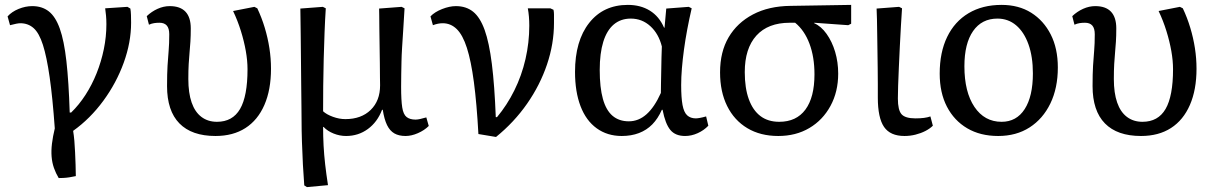

<svg xmlns="http://www.w3.org/2000/svg" viewBox="-20 -542 4958 785"><path d="M220 186Q208 166 200.5 144.5Q193 123 191 98.5Q189 74 192.5 45Q196 16 204 -17Q195 -143 183 -226.5Q171 -310 155.5 -358.5Q140 -407 117.5 -427Q95 -447 63 -447Q51 -447 21 -439L11 -475Q28 -494 56 -505.5Q84 -517 112 -517Q152 -517 179.5 -495.5Q207 -474 224.5 -425Q242 -376 251.5 -292Q261 -208 265 -82H271Q303 -113 329.5 -154Q356 -195 375 -242.5Q394 -290 404.5 -341Q415 -392 415 -443Q415 -462 413.5 -478Q412 -494 410 -508L501 -514L513 -507Q515 -496 515.5 -480.5Q516 -465 516 -449Q516 -369 486 -286Q456 -203 402.5 -130Q349 -57 279 -7Q282 11 284 33.5Q286 56 287 81Q288 106 289 131Q290 156 290 178Q277 181 263.5 183Q250 185 239 185.5Q228 186 220 186Z M861 14Q764 14 713.5 -37.5Q663 -89 663 -190Q663 -241 665 -273.5Q667 -306 669.5 -334.5Q672 -363 672 -402Q672 -426 662 -437.5Q652 -449 632 -449Q621 -449 610.5 -447.5Q600 -446 589 -441L580 -476Q600 -495 624.5 -506Q649 -517 674 -517Q717 -517 738.5 -494Q760 -471 760 -426Q760 -395 758.5 -372Q757 -349 755 -327.5Q753 -306 751.5 -280.5Q750 -255 750 -219Q750 -162 763.5 -123Q777 -84 803.5 -64Q830 -44 867 -44Q931 -44 961.5 -96.5Q992 -149 992 -259Q992 -294 985 -333.5Q978 -373 965 -415Q952 -457 933 -497L1020 -514L1032 -508Q1050 -470 1062.5 -428.5Q1075 -387 1081.5 -345Q1088 -303 1088 -261Q1088 -175 1061 -113Q1034 -51 983.5 -18.5Q933 14 861 14Z M1235 223 1224 216Q1221 179 1218.5 132Q1216 85 1214.5 37.5Q1213 -10 1213 -47Q1213 -65 1212.5 -104Q1212 -143 1211.5 -194Q1211 -245 1210.5 -298Q1210 -351 1209.5 -397Q1209 -443 1208.5 -473Q1208 -503 1208 -507L1300 -514L1312 -508Q1309 -463 1307 -410Q1305 -357 1303.5 -301Q1302 -245 1301.5 -190.5Q1301 -136 1301 -87Q1315 -74 1341 -64.5Q1367 -55 1392 -55Q1457 -55 1495.5 -92.5Q1534 -130 1534 -193Q1534 -201 1533.5 -225.5Q1533 -250 1533 -283.5Q1533 -317 1532 -354Q1531 -391 1531 -424Q1531 -457 1530.5 -479.5Q1530 -502 1530 -507L1622 -514L1634 -508Q1631 -457 1628.5 -418Q1626 -379 1624 -348Q1622 -317 1621.5 -290.5Q1621 -264 1620.5 -239Q1620 -214 1620 -187Q1620 -132 1624.5 -103Q1629 -74 1642.5 -63.5Q1656 -53 1679 -53Q1687 -53 1698 -55.5Q1709 -58 1723 -62L1733 -27Q1715 -9 1688.5 2.5Q1662 14 1638 14Q1611 14 1592.5 3.5Q1574 -7 1562.5 -30.5Q1551 -54 1545 -93H1542Q1523 -43 1484 -14.5Q1445 14 1395 14Q1369 14 1344 4Q1319 -6 1303 -23H1301Q1301 16 1303 53.5Q1305 91 1309.5 130.5Q1314 170 1321 215Z M2008 18 1936 6Q1929 -120 1917.5 -206.5Q1906 -293 1889 -346Q1872 -399 1847.5 -423Q1823 -447 1790 -447Q1771 -447 1750 -439L1740 -475Q1757 -493 1787.5 -505Q1818 -517 1844 -517Q1886 -517 1914.5 -494Q1943 -471 1961.5 -419.5Q1980 -368 1991 -280.5Q2002 -193 2007 -63H2012Q2053 -112 2083 -172.5Q2113 -233 2128.5 -300.5Q2144 -368 2144 -437Q2144 -456 2142.5 -474Q2141 -492 2138 -508H2230L2243 -502Q2245 -493 2245 -483Q2245 -473 2245 -448Q2245 -363 2216.5 -278.5Q2188 -194 2135 -118Q2082 -42 2008 18Z M2522 14Q2463 14 2419.5 -17.5Q2376 -49 2353.5 -108Q2331 -167 2331 -248Q2331 -375 2389 -448.5Q2447 -522 2547 -522Q2599 -522 2637 -498.5Q2675 -475 2695 -429H2697L2704 -507L2796 -514L2808 -508Q2798 -465 2790 -422.5Q2782 -380 2776.5 -339.5Q2771 -299 2768 -262.5Q2765 -226 2765 -194Q2765 -143 2770.5 -113Q2776 -83 2789.5 -70.5Q2803 -58 2825 -58Q2831 -58 2842 -60Q2853 -62 2867 -66L2876 -28Q2858 -9 2832.5 2.5Q2807 14 2781 14Q2741 14 2720.5 -11Q2700 -36 2689 -93H2686Q2670 -57 2647 -33.5Q2624 -10 2592.5 2Q2561 14 2522 14ZM2551 -46Q2591 -46 2623.5 -75Q2656 -104 2682 -162Q2682 -177 2682.5 -201Q2683 -225 2683.5 -252.5Q2684 -280 2684.5 -306Q2685 -332 2686 -352Q2673 -404 2639 -435Q2605 -466 2559 -466Q2518 -466 2489.5 -442Q2461 -418 2446.5 -371Q2432 -324 2432 -256Q2432 -184 2445 -137.5Q2458 -91 2484.5 -68.5Q2511 -46 2551 -46Z M3162 14Q3089 14 3035.5 -18Q2982 -50 2953 -108.5Q2924 -167 2924 -246Q2924 -330 2959 -389.5Q2994 -449 3058.5 -483Q3123 -517 3212 -518L3460 -522V-445L3448 -439L3309 -449V-447Q3337 -435 3359.5 -403.5Q3382 -372 3394.5 -330Q3407 -288 3407 -241Q3407 -167 3375.5 -109Q3344 -51 3289 -18.5Q3234 14 3162 14ZM3166 -44Q3236 -44 3273 -94Q3310 -144 3310 -238Q3310 -309 3289.5 -363.5Q3269 -418 3231 -449H3209Q3120 -449 3072.5 -396.5Q3025 -344 3025 -247Q3025 -182 3041.5 -136.5Q3058 -91 3089 -67.5Q3120 -44 3166 -44Z M3678 14Q3620 14 3594.5 -23Q3569 -60 3569 -143Q3569 -167 3569 -197.5Q3569 -228 3568.5 -263Q3568 -298 3567.5 -333.5Q3567 -369 3566.5 -402Q3566 -435 3565.5 -462.5Q3565 -490 3564 -507L3656 -514L3668 -508Q3666 -477 3663.5 -436.5Q3661 -396 3659 -352Q3657 -308 3655 -266Q3653 -224 3652 -191Q3651 -158 3651 -139Q3651 -92 3666 -75Q3681 -58 3723 -58Q3743 -58 3758 -60Q3773 -62 3784 -66L3794 -28Q3782 -16 3763.5 -6.5Q3745 3 3723 8.5Q3701 14 3678 14Z M4061 14Q3988 14 3934.5 -17.5Q3881 -49 3851.5 -106Q3822 -163 3822 -241Q3822 -328 3852.5 -391Q3883 -454 3940 -488Q3997 -522 4075 -522Q4145 -522 4196 -490Q4247 -458 4276 -401Q4305 -344 4305 -266Q4305 -182 4274.5 -119Q4244 -56 4189.5 -21Q4135 14 4061 14ZM4075 -44Q4136 -44 4169.5 -96Q4203 -148 4203 -242Q4203 -310 4185 -360.5Q4167 -411 4134.5 -438.5Q4102 -466 4058 -466Q3994 -466 3958.5 -415Q3923 -364 3923 -271Q3923 -166 3964 -105Q4005 -44 4075 -44Z M4645 14Q4548 14 4497.5 -37.5Q4447 -89 4447 -190Q4447 -241 4449 -273.5Q4451 -306 4453.5 -334.5Q4456 -363 4456 -402Q4456 -426 4446 -437.5Q4436 -449 4416 -449Q4405 -449 4394.5 -447.5Q4384 -446 4373 -441L4364 -476Q4384 -495 4408.5 -506Q4433 -517 4458 -517Q4501 -517 4522.5 -494Q4544 -471 4544 -426Q4544 -395 4542.5 -372Q4541 -349 4539 -327.5Q4537 -306 4535.5 -280.5Q4534 -255 4534 -219Q4534 -162 4547.5 -123Q4561 -84 4587.5 -64Q4614 -44 4651 -44Q4715 -44 4745.5 -96.5Q4776 -149 4776 -259Q4776 -294 4769 -333.5Q4762 -373 4749 -415Q4736 -457 4717 -497L4804 -514L4816 -508Q4834 -470 4846.5 -428.5Q4859 -387 4865.5 -345Q4872 -303 4872 -261Q4872 -175 4845 -113Q4818 -51 4767.5 -18.5Q4717 14 4645 14Z"/></svg>

Font: Literata 18pt
Style: Regular
Weight: 400
Designer: Latin by Veronika Burian and Jose Scaglione. Greek by Irene Vlachou. Cyrillic by Vera Evstafieva.
Foundry: TypeTogether
Version: Version 3.103;gftools[0.9.29]